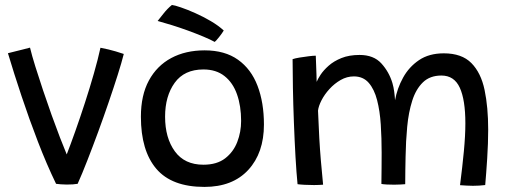

<svg xmlns="http://www.w3.org/2000/svg" viewBox="-20 -738 2058 774"><path d="M385 -545.5Q419 -539 446.5 -530.8Q474 -522.5 479 -520.5Q470.5 -486.5 454.5 -436Q438.5 -385.5 418.2 -326.2Q398 -267 375.8 -206.5Q353.5 -146 332.2 -91.5Q311 -37 293 3Q276.5 6 249 6Q236.5 6 225.2 5Q214 4 206 3Q168 -75.5 132.8 -167Q97.5 -258.5 66.8 -350.8Q36 -443 12 -523.5Q21 -526 37.8 -530Q54.5 -534 72 -538.5Q89.5 -543 101 -546Q108.5 -514.5 122.5 -469.8Q136.5 -425 153.5 -374.2Q170.5 -323.5 188.2 -274Q206 -224.5 222 -183Q238 -141.5 249 -115.5Q264.5 -155.5 283.8 -209.8Q303 -264 322.5 -324Q342 -384 358.5 -441.8Q375 -499.5 385 -545.5Z M804 15.5Q672.5 15.5 610.2 -57.5Q548 -130.5 548 -267.5Q548 -354 580.2 -413.5Q612.5 -473 670.2 -504Q728 -535 805 -535Q886.5 -535 939.5 -497.2Q992.5 -459.5 1018.2 -392Q1044 -324.5 1044 -236Q1044 -121.5 980.8 -53Q917.5 15.5 804 15.5ZM800 -74Q854.5 -74 887.8 -99.8Q921 -125.5 936.5 -165.8Q952 -206 952 -250.5Q952 -310.5 935.5 -357.5Q919 -404.5 885.2 -431.2Q851.5 -458 800 -458Q723 -458 684.2 -404.2Q645.5 -350.5 645.5 -267.5Q645.5 -182 684.8 -128Q724 -74 800 -74ZM673 -718Q683.5 -717 709.2 -708.2Q735 -699.5 767 -685.2Q799 -671 830 -652.8Q861 -634.5 882 -615Q875.5 -604 862.8 -588Q850 -572 845.5 -569Q828.5 -578.5 799.8 -590.5Q771 -602.5 737.5 -614.8Q704 -627 671.8 -637Q639.5 -647 615.5 -653.5Q622 -661.5 638.5 -682.5Q655 -703.5 673 -718Z M1179.5 4.5Q1175 -40.5 1171.2 -106.2Q1167.5 -172 1164.8 -244.5Q1162 -317 1160.8 -384.2Q1159.5 -451.5 1159.5 -499.5Q1169.5 -503 1187.8 -506Q1206 -509 1224.2 -511.2Q1242.5 -513.5 1253 -513.5Q1253.5 -503 1254.2 -480.5Q1255 -458 1255.8 -436.5Q1256.5 -415 1256.5 -408Q1260.5 -418.5 1272.2 -436.5Q1284 -454.5 1304.8 -473Q1325.5 -491.5 1356.5 -504Q1387.5 -516.5 1429.5 -516.5Q1486.5 -516.5 1517.5 -482.2Q1548.5 -448 1562 -403Q1567 -385.5 1569.2 -368Q1571.5 -350.5 1572.5 -334Q1581 -381.5 1604.8 -424.8Q1628.5 -468 1669 -495.5Q1709.5 -523 1769 -523Q1841.5 -523 1880.2 -483.8Q1919 -444.5 1933.5 -375.2Q1948 -306 1948 -215.5Q1948 -161 1944 -99Q1940 -37 1936 8Q1911.5 11 1886.5 11Q1874.5 11 1861.2 10.2Q1848 9.5 1834.5 8.5Q1844 -65.5 1850 -128.5Q1856 -191.5 1856 -241Q1856 -335.5 1833.5 -384.5Q1811 -433.5 1759.5 -433.5Q1713 -433.5 1684.8 -406Q1656.5 -378.5 1641.8 -332Q1627 -285.5 1621.5 -227Q1616 -168.5 1615 -106.5Q1614.5 -80 1614 -51.8Q1613.5 -23.5 1613.5 4.5Q1606 5 1593.8 5.8Q1581.5 6.5 1569 6.5Q1554.5 6.5 1539.8 5.8Q1525 5 1517.5 3.5Q1518 -30 1518.2 -61Q1518.5 -92 1518.5 -123Q1518.5 -181 1515 -235.8Q1511.5 -290.5 1500.2 -334.2Q1489 -378 1466.5 -404Q1444 -430 1406.5 -430Q1378.5 -430 1353.2 -415.5Q1328 -401 1308 -379Q1288 -357 1276 -333.5Q1264 -310 1262 -292Q1266.5 -172 1273.5 -91Q1280.5 -10 1282.5 6.5Q1278.5 7 1266.5 7.5Q1254.5 8 1246 8Q1226.5 8 1208 7Q1189.5 6 1179.5 4.5Z"/></svg>

Font: Grandstander
Style: Regular
Weight: 400
Designer: Tyler Finck
Foundry: Etcetera Type Co
Version: Version 1.200; ttfautohint (v1.8.3)